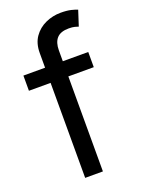

<svg xmlns="http://www.w3.org/2000/svg" viewBox="-145 -828 660 894"><g transform="rotate(-20 185.0 -381.0)"><path d="M331.1 -545.9V-470.7H9.8V-545.9ZM117.2 0V-618.7Q117.2 -666 139.4 -697.8Q161.6 -729.5 197.3 -745.6Q232.9 -761.7 272.5 -761.7Q303.7 -761.7 324.2 -756.6Q344.7 -751.5 354.5 -747.1L330.1 -671.9Q323.2 -674.3 312.3 -677.2Q301.3 -680.2 282.7 -680.2Q242.2 -680.2 223.6 -659.4Q205.1 -638.7 205.1 -599.1V0Z"/></g></svg>

Font: Inter Variable
Style: Regular
Weight: 400
Designer: Rasmus Andersson
Foundry: rsms
Version: Version 4.001;git-9221beed3